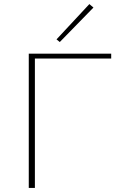

<svg xmlns="http://www.w3.org/2000/svg" viewBox="-20 -921 598 941"><path d="M525 -634H151V0H121V-658H525ZM257 -728 418 -901 438 -884 273 -715Z"/></svg>

Font: Ysabeau Extralight
Style: Regular
Weight: 200
Designer: Christian Thalmann (Catharsis Fonts)
Version: Version 0.003